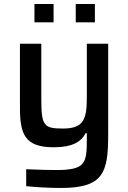

<svg xmlns="http://www.w3.org/2000/svg" viewBox="-20 -727 637 953"><path d="M151 -707V-616H246V-707ZM356 -707V-616H451V-707ZM282 206C494 206 517 130 517 -60V-510H411V-249C411 -143 401 -89 294 -89C198 -89 185 -101 185 -235V-510H79V-193C79 -61 103 4 247 4C339 4 383 -23 405 -66H411V-35C411 85 403 117 258 117C224 117 182 116 110 113V197C153 202 224 206 282 206Z"/></svg>

Font: Saira UNSAM Medium
Style: Regular
Weight: 500
Designer: Hector Gatti with collaboration of the Omnibus-Type team
Foundry: Omnibus-Type
Version: Version 0.072;PS 000.072;hotconv 1.0.88;makeotf.lib2.5.64775